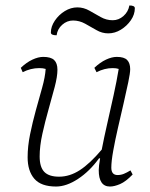

<svg xmlns="http://www.w3.org/2000/svg" viewBox="-20 -670 550 702"><path d="M185 12Q130 12 105.5 -16.5Q81 -45 81 -95Q81 -135 90 -179Q99 -223 111 -266.5Q123 -310 134 -349Q145 -388 147 -418Q137 -421 124 -421Q92 -421 63 -406L56 -422Q77 -442 98.5 -452Q120 -462 138 -462Q166 -462 178 -450.5Q190 -439 190 -415Q190 -390 180 -352Q170 -314 157.5 -270Q145 -226 135 -181Q125 -136 125 -98Q125 -59 142 -41.5Q159 -24 196 -24Q235 -24 272 -48Q309 -72 352 -123Q360 -165 372 -217.5Q384 -270 395.5 -322.5Q407 -375 414 -418Q405 -421 392 -421Q362 -421 333 -406L325 -422Q346 -442 367.5 -452Q389 -462 407 -462Q434 -462 445 -450.5Q456 -439 456 -417Q456 -403 449 -369.5Q442 -336 432 -292.5Q422 -249 411.5 -203.5Q401 -158 394 -119Q387 -80 387 -57Q387 -30 410 -30Q422 -30 433 -34.5Q444 -39 457 -47L465 -32Q440 -6 419 3Q398 12 382 12Q341 12 341 -48Q341 -62 346 -91H342Q308 -44 265.5 -16Q223 12 185 12ZM187 -541Q166 -541 166 -551Q166 -573 180.5 -594.5Q195 -616 217 -629.5Q239 -643 263 -643Q286 -643 307 -631Q328 -619 348.5 -607.5Q369 -596 392 -596Q414 -596 431.5 -611.5Q449 -627 453 -650Q473 -650 473 -640Q473 -617 458.5 -596Q444 -575 422 -561.5Q400 -548 376 -548Q353 -548 332.5 -560Q312 -572 291 -583.5Q270 -595 247 -595Q225 -595 207.5 -579.5Q190 -564 187 -541Z"/></svg>

Font: Petrona ExtraLight
Style: Italic
Weight: 200
Italic angle: -9°
Designer: Ringo R. Seeber
Foundry: Ringo R. Seeber
Version: Version 2.001; ttfautohint (v1.8.3)